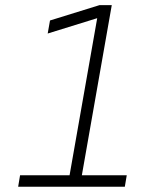

<svg xmlns="http://www.w3.org/2000/svg" viewBox="-20 -713 626 733"><path d="M49.3 0H456.5L463.9 -43.9H292.5L406.7 -693.4H359.9L170.9 -634.8L162.1 -585L351.1 -643.6L245.6 -43.9H56.6Z"/></svg>

Font: Cascadia Code PL ExtraLight
Style: Italic
Weight: 200
Italic angle: -10°
Monospace: yes
Designer: Aaron Bell
Foundry: Saja Typeworks
Version: Version 2404.023